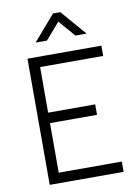

<svg xmlns="http://www.w3.org/2000/svg" viewBox="-99 -984 757 1049"><g transform="rotate(-10 280.0 -459.5)"><path d="M270 -919H311L432 -779H370L291 -870L212 -779H149ZM90 -700H500V-643H150V-390H411V-332H150V-57H500V0H90Z"/></g></svg>

Font: Haskoy Light
Style: Regular
Weight: 300
Designer: Ertekin Erdin
Foundry: Ertekin Erdin
Version: Version 2.000; ttfautohint (v1.8.4.7-5d5b)